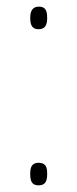

<svg xmlns="http://www.w3.org/2000/svg" viewBox="-20 -552 232 578"><path d="M71 -498C71 -478 76 -464 96 -464C116 -464 122 -477 122 -498C122 -520 117 -532 97 -532C76 -532 71 -516 71 -498ZM71 -29C71 -10 74 6 96 6C119 6 122 -10 122 -29C122 -47 119 -62 96 -62C75 -62 71 -47 71 -29Z"/></svg>

Font: Noto Sans Lao UI Cond Thin
Style: Regular
Weight: 100
Width: 3
Designer: Monotype Design Team
Foundry: Monotype Imaging Inc.
Version: Version 2.000